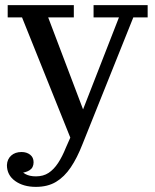

<svg xmlns="http://www.w3.org/2000/svg" viewBox="-20 -523 606 749"><path d="M120 165Q149 165 169.5 151.5Q190 138 206.5 113Q223 88 237 53L283 -51L293 -68L444 -455H345V-503H556V-455H500L302 39Q281 93 256 130Q231 167 198.5 186.5Q166 206 120 206ZM270 53 66 -455H10V-503H268V-455H168L314 -70ZM64 70Q84 70 97.5 80.5Q111 91 111 110Q111 131 95.5 141Q80 151 55 152L56 127Q61 146 78 155.5Q95 165 120 165V206Q71 206 39 183Q7 160 7 121Q8 98 23.5 84Q39 70 64 70Z"/></svg>

Font: Montagu Slab
Style: Bold
Weight: 700
Designer: Florian Karsten
Foundry: Florian Karsten
Version: Version 1.000